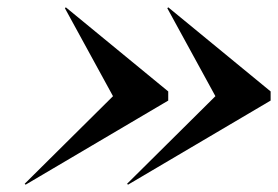

<svg xmlns="http://www.w3.org/2000/svg" viewBox="-20 -650 760 525"><path d="M289 -387 47.5 -147.5 50 -145 440 -375V-400L160 -630L157.5 -627.5ZM569 -387 327.5 -147.5 330 -145 720 -375V-400L440 -630L437.5 -627.5Z"/></svg>

Font: Bodoni* 36pt Medium
Style: Italic
Weight: 500
Italic angle: -13°
Version: Version 2.3